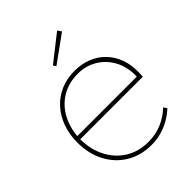

<svg xmlns="http://www.w3.org/2000/svg" viewBox="-212 -848 969 969"><g transform="rotate(-45 272.5 -363.0)"><path d="M40 -263Q40 -322 58 -371Q76 -420 108.5 -455.5Q141 -491 186 -510.5Q231 -530 285 -530Q335 -530 377 -513.5Q419 -497 449.5 -465.5Q480 -434 496 -390Q512 -346 510 -291L509 -265H52V-287H498L486 -270L488 -295Q488 -359 461 -407Q434 -455 388.5 -481.5Q343 -508 288 -508Q220 -508 169.5 -476.5Q119 -445 91 -389.5Q63 -334 62 -263Q63 -190 93 -133Q123 -76 175.5 -44Q228 -12 297 -12Q349 -12 393 -31Q437 -50 472 -83L484 -65Q459 -42 430.5 -25.5Q402 -9 368.5 0.5Q335 10 297 10Q221 10 163 -25Q105 -60 72.5 -122Q40 -184 40 -263ZM238 -611 228 -626 368 -736 382 -715Z"/></g></svg>

Font: Mach Thin
Style: Regular
Weight: 250
Version: Version 1.002